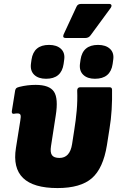

<svg xmlns="http://www.w3.org/2000/svg" viewBox="-20 -943 598 975"><path d="M272 12Q28 12 61 -192L83 -330Q87 -352 84 -359.5Q81 -367 69 -367Q62 -367 58.5 -366.5Q55 -366 50 -365Q39 -364 40 -378L57 -484Q59 -492 63 -495.5Q67 -499 79 -502Q119 -512 161 -512Q231 -512 254 -477.5Q277 -443 263 -356L239 -201Q234 -169 244 -155Q254 -141 282 -141Q335 -141 346 -211L357 -282Q365 -331 369.5 -381.5Q374 -432 372 -483Q372 -500 388 -500H536Q549 -500 549 -487Q550 -438 547 -387Q544 -336 536 -289L523 -206Q504 -88 446.5 -38Q389 12 272 12ZM314 -750Q296 -750 303 -768L368 -908Q374 -923 391 -923H535Q543 -923 545.5 -917.5Q548 -912 543 -904L441 -765Q431 -750 413 -750ZM214 -543Q175 -543 154 -563Q133 -583 137 -618L140 -640Q151 -715 229 -715Q268 -715 289.5 -695Q311 -675 306 -640L303 -618Q292 -543 214 -543ZM462 -543Q424 -543 403 -563Q382 -583 386 -618L389 -640Q400 -715 478 -715Q517 -715 538.5 -695Q560 -675 555 -640L552 -618Q541 -543 462 -543Z"/></svg>

Font: Sofia Sans ExtraBlack
Style: Italic
Weight: 1000
Italic angle: -9°
Designer: Botio Nikoltchev, Ani Petrova
Foundry: lettersoup
Version: Version 4.100; ttfautohint (v1.8.4.7-5d5b)